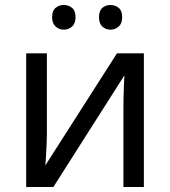

<svg xmlns="http://www.w3.org/2000/svg" viewBox="-20 -750 683 770"><path d="M168 -209Q168 -197 167 -173Q166 -149 164.5 -125Q163 -101 162 -87L449 -536H557V0H475V-316Q475 -332 475.5 -358Q476 -384 477 -409.5Q478 -435 479 -448L194 0H85V-536H168ZM189 -681Q189 -707 203 -718.5Q217 -730 236 -730Q255 -730 269 -718.5Q283 -707 283 -681Q283 -656 269 -643.5Q255 -631 236 -631Q217 -631 203 -643.5Q189 -656 189 -681ZM377 -681Q377 -707 390.5 -718.5Q404 -730 423 -730Q442 -730 456 -718.5Q470 -707 470 -681Q470 -656 456 -643.5Q442 -631 423 -631Q404 -631 390.5 -643.5Q377 -656 377 -681Z"/></svg>

Font: Go Noto Kurrent-Regular
Style: Regular
Weight: 400
Designer: Monotype Design Team
Foundry: Monotype Imaging Inc.
Version: Version 2.012; ttfautohint (v1.8.4.7-5d5b)